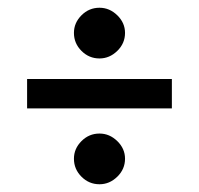

<svg xmlns="http://www.w3.org/2000/svg" viewBox="-20 -546 514 496"><path d="M237 -201Q263 -201 283 -181.5Q303 -162 303 -136Q303 -109 283 -89.5Q263 -70 237 -70Q210 -70 190.5 -89.5Q171 -109 171 -136Q171 -162 190.5 -181.5Q210 -201 237 -201ZM237 -526Q263 -526 283 -506.5Q303 -487 303 -461Q303 -434 283 -414.5Q263 -395 237 -395Q210 -395 190.5 -414.5Q171 -434 171 -461Q171 -487 190.5 -506.5Q210 -526 237 -526ZM424 -342V-266H50V-342Z"/></svg>

Font: Podkova Medium
Style: Regular
Weight: 500
Designer: Ilya Yudin
Foundry: Cyreal (www.cyreal.org)
Version: Version 2.103